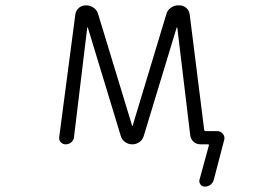

<svg xmlns="http://www.w3.org/2000/svg" viewBox="-20 -565 1040 723"><path d="M477.5 -91.8Q477.5 -90.8 478.5 -90.8Q479.5 -90.8 479.5 -91.8L606.4 -511.7Q610.4 -526.4 623 -535.6Q635.7 -544.9 651.4 -544.9H655.3Q669.9 -544.9 681.2 -535.2Q692.4 -525.4 694.3 -510.7L749 -75.2Q750 -71.3 754.9 -71.3H797.9Q811.5 -71.3 819.3 -60.5Q825.2 -53.7 825.2 -44.9Q825.2 -41 824.2 -38.1L785.2 111.3Q782.2 123 772.9 130.4Q763.7 137.7 751 137.7Q741.2 137.7 734.9 129.4Q728.5 121.1 731.4 111.3L766.6 -17.6Q767.6 -21.5 762.7 -21.5H751H735.4Q719.7 -21.5 709 -31.2Q698.2 -41 696.3 -55.7L647.5 -461.9Q646.5 -461.9 646 -461.9Q645.5 -461.9 645.5 -461.9L521.5 -53.7Q517.6 -39.1 505.4 -30.3Q493.2 -21.5 478 -21.5Q462.9 -21.5 450.7 -30.3Q438.5 -39.1 434.6 -53.7L310.5 -461.9Q310.5 -461.9 310.1 -461.9Q309.6 -461.9 308.6 -461.9L258.8 -49.8Q258.8 -42 253.9 -35.2Q249 -28.3 242.2 -24.9Q235.4 -21.5 227.5 -21.5Q215.8 -21.5 208.5 -29.8Q201.2 -38.1 203.1 -49.8L263.7 -510.7Q265.6 -525.4 276.9 -535.2Q288.1 -544.9 303.7 -544.9H305.7Q320.3 -544.9 333 -535.6Q345.7 -526.4 349.6 -511.7Z"/></svg>

Font: Rounded-L Mgen+ 1mn light
Style: Regular
Weight: 200
Designer: [Source Han Sans]
Ryoko NISHIZUKA  (kana & ideographs); Paul D. Hunt (Latin, Greek & Cyrillic); Wenlong ZHANG  (bopomofo
Version: Version 1.059.20150602